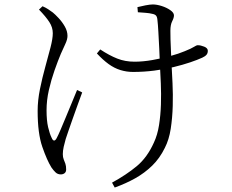

<svg xmlns="http://www.w3.org/2000/svg" viewBox="-20 -782 1040 862"><path d="M483 38Q547 3 594 -36Q641 -75 671 -142Q687 -176 694 -220.5Q701 -265 702.5 -313Q704 -361 702 -407.5Q700 -454 698 -491Q697 -523 695 -563Q693 -603 691 -638.5Q689 -674 687 -690Q686 -706 680.5 -712Q675 -718 663 -720Q652 -723 633 -724.5Q614 -726 599 -727L597 -750Q612 -754 633 -758Q654 -762 666 -762Q684 -762 706 -755Q728 -748 744.5 -736.5Q761 -725 761 -713Q761 -702 753 -686.5Q745 -671 745 -644Q745 -629 745.5 -605Q746 -581 747.5 -553.5Q749 -526 750 -497Q752 -459 754.5 -409Q757 -359 755.5 -306Q754 -253 746.5 -204Q739 -155 720 -118Q697 -71 663 -38Q629 -5 587 18.5Q545 42 495 60ZM253 1Q239 1 229.5 -8Q220 -17 211 -30Q191 -62 170 -122.5Q149 -183 149 -284Q149 -331 159.5 -382.5Q170 -434 183.5 -482.5Q197 -531 207 -570Q217 -609 217 -633Q217 -659 201.5 -683Q186 -707 155 -739L171 -754Q187 -747 197 -740Q207 -733 217 -726Q227 -718 243 -701Q259 -684 271 -663Q283 -642 283 -621Q283 -605 273 -584Q263 -563 253 -540Q240 -509 225 -466.5Q210 -424 199.5 -378Q189 -332 189 -287Q189 -241 196 -211Q203 -181 212 -163Q217 -151 223 -151Q229 -151 235 -163Q241 -174 251.5 -198.5Q262 -223 275 -254.5Q288 -286 301.5 -318.5Q315 -351 326 -378L349 -367Q339 -341 328 -309.5Q317 -278 306 -248Q295 -218 287 -193.5Q279 -169 275 -158Q270 -141 266 -123Q262 -105 262 -90Q262 -76 266 -66.5Q270 -57 273.5 -47Q277 -37 277 -21Q277 -10 270 -4.5Q263 1 253 1ZM577 -459Q548 -459 520.5 -467.5Q493 -476 467.5 -494.5Q442 -513 415 -542L430 -560Q471 -533 506.5 -519Q542 -505 584 -505Q622 -505 664.5 -512.5Q707 -520 745 -530.5Q783 -541 809 -552Q839 -564 850.5 -571.5Q862 -579 868 -579Q881 -579 897 -572.5Q913 -566 913 -554Q913 -543 907 -536Q901 -529 888 -523Q866 -513 833.5 -502Q801 -491 760 -481Q719 -471 672.5 -465Q626 -459 577 -459Z"/></svg>

Font: Noto Serif SC ExtraLight Light
Style: Regular
Weight: 300
Version: Version 2.002-H1;hotconv 1.1.0;makeotfexe 2.6.0